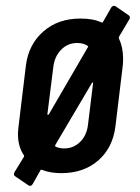

<svg xmlns="http://www.w3.org/2000/svg" viewBox="-20 -580 474 652"><path d="M419 -514 384 -455Q383 -452 384 -449Q398 -419 398 -381Q398 -366 397 -358L372 -151Q363 -78 313.5 -35Q264 8 188 8Q151 8 123 -3Q118 -5 117 -1L91 45Q85 55 76 49L32 19Q28 17 27.5 13Q27 9 29 5L61 -47Q63 -50 61 -53Q41 -82 41 -125Q41 -133 43 -151L68 -358Q77 -429 127 -473Q177 -517 253 -517Q297 -517 324 -504Q329 -502 330 -506L358 -555Q361 -559 365 -560Q369 -561 372 -559L417 -528Q420 -526 421 -522Q422 -518 419 -514ZM146 -192 278 -419Q281 -423 278 -424Q264 -434 242 -434Q210 -434 187.5 -411Q165 -388 161 -352L141 -193Q141 -187 146 -192ZM292 -298 168 -88Q166 -83 169 -82Q181 -76 198 -76Q230 -76 252.5 -98.5Q275 -121 279 -158L296 -297Q297 -300 295.5 -300Q294 -300 292 -298Z"/></svg>

Font: Barlow Condensed Medium
Style: Italic
Weight: 500
Width: 3
Italic angle: -7°
Designer: Jeremy Tribby
Foundry: Tribby Type
Version: Version 1.408